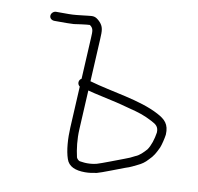

<svg xmlns="http://www.w3.org/2000/svg" viewBox="-75 -719 839 812"><g transform="rotate(10 344.5 -313.0)"><path d="M295.2 -328C307 -325 307 -325 322.8 -321C340.6 -317 340.6 -317 362.9 -312C406 -302.3 425.4 -298.7 474.9 -285C526.9 -271.8 543.5 -266.2 580.9 -247C601 -236.7 612.9 -227.8 611.6 -203C607.3 -174.7 597.9 -144.5 584.6 -126C572.4 -112.6 557.1 -95.8 538.7 -89C524.4 -81.3 513.6 -76.3 495.7 -70C483 -65.3 398.5 -32.5 384.5 -29C370.7 -25.6 358.4 -24 343.3 -24C329.1 -24 325.4 -25.7 311.4 -27C305.7 -28.5 299 -35.7 297.1 -41C289.1 -75.7 284.1 -116.8 286.4 -160ZM101.1 -593H156.1C165.4 -593 175.4 -593.3 186.1 -594C200.2 -596 200.2 -596 207.3 -597C212 -597.7 217 -598.3 222.4 -599L239.5 -601C244.2 -601 248.8 -601.3 253.5 -602C270.5 -590.3 269.3 -578.1 267.8 -549L258.5 -372C245.5 -364.8 244.5 -346.4 256.7 -338L247.4 -160C245 -114.2 248.1 -62.4 260.4 -27C270.5 3.3 299.6 15 341.2 15C358.8 15 374 12.5 391.5 9C405.1 6.3 492.4 -28.3 505.7 -33C516.6 -36.3 526.1 -40 534.3 -44C544.6 -49 544.6 -49 554.8 -54C571.7 -61.5 585.7 -71.5 597.5 -85C616.6 -103.2 624.5 -118.4 636.5 -144C642 -158 648.3 -184.4 650.5 -201C652.9 -246.3 633.1 -264.3 599.8 -282C517.3 -326.3 395 -339.6 297.3 -368L306.8 -550C308.8 -587.7 309.3 -604.5 288.8 -625C269.6 -643.1 261.6 -641.7 237.5 -639L220.4 -637C201.9 -635 180.6 -632 158.1 -632H103.1C92.6 -632 82.6 -622.6 82.1 -612C81.5 -601.4 90.5 -593 103.1 -593Z"/></g></svg>

Font: Just Breathe
Style: Obl1
Weight: 400
Foundry: Cannot Into Space Fonts
Version: Version 0.72